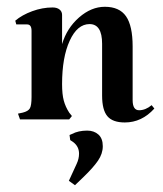

<svg xmlns="http://www.w3.org/2000/svg" viewBox="-20 -352 481 566"><path d="M390 -27Q409 -27 427 -42L435 -32Q398 9 348 9Q312 9 296.5 -9.5Q281 -28 281 -70V-223Q281 -281 244 -281Q208 -281 185.5 -232Q163 -183 163 -104Q163 -74 168 -55.5Q173 -37 184 -20L192 -10L184 0H39L33 -17L47 -20Q63 -24 68 -32.5Q73 -41 73 -66V-261Q73 -280 60 -280H28L25 -291Q45 -308 75 -319Q105 -330 135 -330Q148 -330 155.5 -324Q163 -318 163 -308V-222Q177 -269 213 -300.5Q249 -332 289 -332Q332 -332 351.5 -304Q371 -276 371 -215V-57Q371 -27 390 -27ZM237 33Q257 33 270 44.5Q283 56 283 79Q283 101 269 121.5Q255 142 226 170L201 194L183 181L206 131Q213 116 213 101Q213 80 196 67L187 61L185 46L192 43Q211 33 237 33Z"/></svg>

Font: Katibeh
Style: Regular
Weight: 400
Designer: Arabic design by Kourosh Beigpour, Latin design by Eduardo Tunni, engineering by Lasse Fister
Version: Version 1.0010g